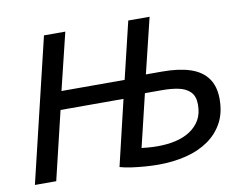

<svg xmlns="http://www.w3.org/2000/svg" viewBox="-76 -801 1174 913"><g transform="rotate(-10 511.0 -344.0)"><path d="M618 6Q590 6 556 3.5Q522 1 490 -3.5Q458 -8 434 -15L509 -331H205L126 -1H23L189 -694H292L225 -419H530L596 -694H699L634 -427Q644 -427 654 -427Q664 -427 673.5 -427Q683 -427 692.5 -427Q702 -427 712 -427Q793 -427 847.5 -409Q902 -391 930.5 -352Q959 -313 959 -251Q959 -185 933 -137Q907 -89 861 -57Q815 -25 753 -9.5Q691 6 618 6ZM631 -81Q677 -81 717 -90Q757 -99 787.5 -119Q818 -139 835.5 -169Q853 -199 853 -243Q853 -283 832.5 -304Q812 -325 777 -332.5Q742 -340 697 -340Q686 -340 676 -340Q666 -340 655.5 -340Q645 -340 635 -340Q625 -340 614 -340L553 -86Q563 -85 583.5 -83Q604 -81 631 -81Z"/></g></svg>

Font: Ubuntu Sans Medium
Style: Italic
Weight: 500
Italic angle: -13.5°
Designer: Dalton Maag Ltd
Foundry: Dalton Maag Ltd
Version: Version 1.006